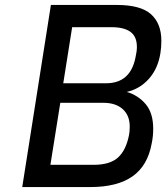

<svg xmlns="http://www.w3.org/2000/svg" viewBox="-20 -757 673 777"><path d="M186 -737H452Q549 -737 591 -699.5Q633 -662 633 -592Q633 -565 629 -541Q619 -479 582.5 -438Q546 -397 493 -385Q540 -371 570 -335Q600 -299 600 -236Q600 -205 594 -177Q578 -87 516.5 -43.5Q455 0 345 0H70ZM409 -420Q507 -420 528 -523Q534 -549 534 -567Q534 -609 508 -628Q482 -647 431 -647H272L236 -420ZM359 -90Q425 -90 457.5 -119.5Q490 -149 502 -210Q505 -223 505 -245Q505 -290 476.5 -315.5Q448 -341 398 -341H224L184 -90Z"/></svg>

Font: Exo Medium
Style: Italic
Weight: 500
Italic angle: -9°
Designer: Natanael Gama
Foundry: Natanael Gama
Version: Version 1.500; ttfautohint (v1.6)